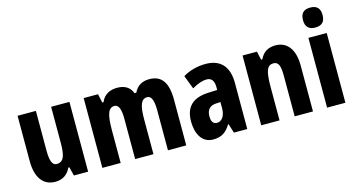

<svg xmlns="http://www.w3.org/2000/svg" viewBox="-82 -1159 2707 1459"><g transform="rotate(-15 1271.5 -430.0)"><path d="M462 -600H318V-324C318 -227 308 -169 247 -169C212 -169 198 -209 198 -287V-600H54V-243C54 -116 106 -41 203 -41C260 -41 300 -68 325 -120H333L350 -51H462Z M1092 -610C1036 -610 995 -586 971 -536H957C941 -581 903 -610 839 -610C784 -610 734 -587 712 -531H702L687 -600H574V-51H718V-306C718 -426 733 -482 784 -482C817 -482 832 -443 832 -367V-51H976V-322C976 -432 992 -482 1042 -482C1075 -482 1090 -441 1090 -366V-51H1234V-411C1234 -546 1188 -610 1092 -610Z M1535 -611C1470 -611 1407 -594 1356 -563L1397 -456C1444 -483 1479 -495 1513 -495C1552 -495 1570 -468 1570 -419V-397L1499 -394C1380 -389 1316 -334 1316 -217C1316 -127 1352 -41 1445 -41C1511 -41 1549 -68 1583 -124H1586L1609 -51H1714V-414C1714 -547 1648 -611 1535 -611ZM1536 -300 1570 -302V-252C1570 -194 1543 -156 1506 -156C1476 -156 1461 -175 1461 -219C1461 -269 1486 -298 1536 -300Z M2084 -610C2030 -610 1986 -587 1962 -533H1952L1937 -600H1824V-51H1968V-310C1968 -438 1983 -482 2035 -482C2077 -482 2087 -443 2087 -368V-51H2231V-412C2231 -540 2176 -610 2084 -610Z M2414 -819C2361 -819 2337 -792 2337 -740C2337 -688 2363 -662 2414 -662C2466 -662 2491 -688 2491 -740C2491 -791 2468 -819 2414 -819ZM2486 -600H2342V-51H2486Z"/></g></svg>

Font: Noto Sans Tamil UI ExtraCondensed ExtraBold
Style: Regular
Weight: 800
Width: 2
Designer: Jelle Bosma - Monotype Design Team
Foundry: Monotype Imaging Inc.
Version: Version 2.004